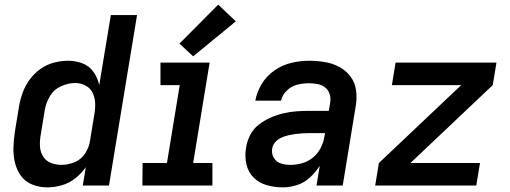

<svg xmlns="http://www.w3.org/2000/svg" viewBox="-20 -800 2200 828"><path d="M184 8Q215 8 246.5 -1Q278 -10 304.5 -31Q331 -52 350 -79L337 0H450L571 -735H458L408 -433Q401 -464 383.5 -489.5Q366 -515 336.5 -526.5Q307 -538 274 -538Q244 -538 213 -530Q182 -522 155 -503Q128 -484 108.5 -457.5Q89 -431 78 -401Q67 -371 62 -341L44 -231Q39 -197 38 -163.5Q37 -130 44.5 -98.5Q52 -67 70.5 -41.5Q89 -16 119.5 -4Q150 8 184 8ZM245 -89Q221 -89 199.5 -97.5Q178 -106 166 -125Q154 -144 152.5 -167.5Q151 -191 155 -215L173 -325Q178 -356 195 -385Q212 -414 243 -428Q274 -442 305 -442Q329 -442 350 -430.5Q371 -419 380.5 -397.5Q390 -376 390.5 -351.5Q391 -327 386 -302L368 -192Q364 -164 347 -138Q330 -112 301.5 -100.5Q273 -89 245 -89Z M594 0H896V-97H813L884 -530H672V-433H755L700 -97H595ZM813 -557 997 -708 921 -780 754 -612Z M1200 8Q1231 8 1261.5 -2Q1292 -12 1316.5 -34.5Q1341 -57 1359 -85L1345 0H1458L1514 -342Q1520 -377 1515.5 -410.5Q1511 -444 1491.5 -470Q1472 -496 1443 -511.5Q1414 -527 1380.5 -532.5Q1347 -538 1312 -538Q1275 -538 1236.5 -529Q1198 -520 1164 -496.5Q1130 -473 1109 -438.5Q1088 -404 1081 -366H1192Q1197 -390 1217 -409.5Q1237 -429 1262.5 -435Q1288 -441 1312 -441Q1331 -441 1349.5 -437.5Q1368 -434 1382 -423Q1396 -412 1401.5 -394.5Q1407 -377 1404 -358L1398 -322H1315Q1287 -322 1259 -320Q1231 -318 1203 -311.5Q1175 -305 1147.5 -293Q1120 -281 1096 -262.5Q1072 -244 1058.5 -217Q1045 -190 1041 -162Q1035 -127 1042.5 -92.5Q1050 -58 1073.5 -34.5Q1097 -11 1130.5 -1.5Q1164 8 1200 8ZM1231 -89Q1210 -89 1190.5 -95.5Q1171 -102 1160.5 -120Q1150 -138 1154 -160Q1156 -175 1167.5 -187.5Q1179 -200 1193.5 -206.5Q1208 -213 1223.5 -216.5Q1239 -220 1254 -222Q1269 -224 1284.5 -225Q1300 -226 1315 -226H1382L1379 -211Q1375 -186 1363 -162Q1351 -138 1329.5 -120.5Q1308 -103 1282.5 -96Q1257 -89 1231 -89Z M1598 0H2034L2050 -97H1750L2105 -433L2121 -530H1686L1670 -433H1969L1614 -97Z"/></svg>

Font: Iosevka Sparkle SmBdObl
Style: Regular
Weight: 600
Italic angle: -9°
Designer: Belleve Invis
Foundry: Belleve Invis
Version: Version 4.5.0; ttfautohint (v1.8.3)